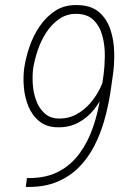

<svg xmlns="http://www.w3.org/2000/svg" viewBox="-20 -741 510 770"><path d="M87.9 -26.9H98.6Q168 -27.3 217.5 -54.2Q267.1 -81.1 300 -127Q333 -172.9 352.8 -230Q372.6 -287.1 381.8 -347.7L395.5 -441.9Q399.9 -474.6 400.4 -516.1Q400.9 -557.6 390.9 -596.2Q380.9 -634.8 356 -659.9Q331.1 -685.1 285.6 -685.5Q246.6 -685.5 216.6 -664.3Q186.5 -643.1 165 -609.9Q143.6 -576.7 131.1 -538.8Q118.7 -501 113.3 -468.8Q109.4 -440.9 111.3 -406Q113.3 -371.1 124.5 -339.4Q135.7 -307.6 158.7 -286.6Q181.6 -265.6 218.3 -265.6Q253.9 -265.1 285.2 -281.7Q316.4 -298.3 341.1 -326.4Q365.7 -354.5 381.8 -387.9Q397.9 -421.4 404.3 -453.6L423.8 -454.1Q417.5 -414.6 400.4 -374.8Q383.3 -335 357.2 -302Q331.1 -269 294.7 -249.5Q258.3 -230 213.4 -230.5Q168 -230.5 138.7 -253.9Q109.4 -277.3 94.2 -313.7Q79.1 -350.1 75.7 -391.4Q72.3 -432.6 77.1 -467.8Q83 -508.3 97.9 -552.5Q112.8 -596.7 138.7 -635Q164.6 -673.3 200.9 -697.3Q237.3 -721.2 286.1 -720.7Q343.8 -720.7 376 -693.4Q408.2 -666 422.6 -623Q437 -580.1 438 -531.2Q439 -482.4 432.6 -439L422.4 -368.2Q413.6 -312 398.2 -257.8Q382.8 -203.6 358.2 -155.8Q333.5 -107.9 297.4 -71Q261.2 -34.2 211.9 -12.9Q162.6 8.3 96.7 8.8H83.5Z"/></svg>

Font: Roboto Condensed ExtraLight
Style: Italic
Weight: 250
Italic angle: -12°
Designer: Christian Robertson
Foundry: Google
Version: Version 3.008; 2023